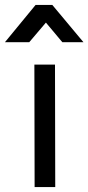

<svg xmlns="http://www.w3.org/2000/svg" viewBox="-51 -762 360 782"><path d="M89 -499H173L174 0H90ZM94 -742H162L289 -590H203L136 -670L68 -590H-31Z"/></svg>

Font: Panefresco 500wt
Style: Regular
Weight: 700
Foundry: Campivisivi & Chank Co
Version: Version 1.001